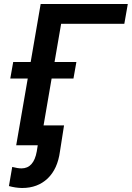

<svg xmlns="http://www.w3.org/2000/svg" viewBox="-20 -731 663 966"><path d="M623 -710.9H184.6L134.3 -418.9H46.4L31.7 -335.9H119.6L61.5 0H169.9L165 30.8C154.8 87.9 128.9 116.2 87.9 116.2C75.7 116.2 60.1 113.8 41.5 108.9L24.9 205.1C45.9 210.9 67.4 214.4 89.4 214.8C90.3 214.8 91.3 214.8 92.3 214.8C143.6 214.8 186 198.7 219.7 167C253.4 134.8 273.9 89.4 281.7 30.8L302.2 -100.1H199.2L239.7 -335.9H349.6L364.3 -418.9H254.4L287.6 -611.3H605.5Z"/></svg>

Font: Roboto Medium
Style: Italic
Weight: 500
Italic angle: -12°
Designer: Google
Version: Version 2.137; 2017